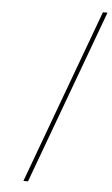

<svg xmlns="http://www.w3.org/2000/svg" viewBox="-54 -806 488 833"><g transform="rotate(5 190.0 -389.5)"><path d="M356.4 -759 360.1 -769H380.1L376.4 -759L103.9 -20L100.2 -10H80.2L83.9 -20Z"/></g></svg>

Font: Nordica Plus
Style: NordicaClassicUltLtCondObl
Weight: 300
Version: Version 1.01